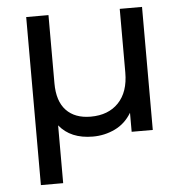

<svg xmlns="http://www.w3.org/2000/svg" viewBox="-52 -580 786 824"><g transform="rotate(-5 341.0 -168.0)"><path d="M590 -530H494V-256C494 -200 479.3 -156.7 450 -126C420.7 -95.3 380.7 -80 330 -80C284.7 -80 249.5 -93.2 224.5 -119.5C199.5 -145.8 187 -184.7 187 -236V-530H91V194H187V-55C219.7 -14.3 268 6 332 6C366 6 397.8 -1.2 427.5 -15.5C457.2 -29.8 481 -52 499 -82V0H590Z"/></g></svg>

Font: ICO Headline
Style: Regular
Weight: 500
Designer: Julieta Ulanovsky
Foundry: Julieta Ulanovsky
Version: Version 7.200